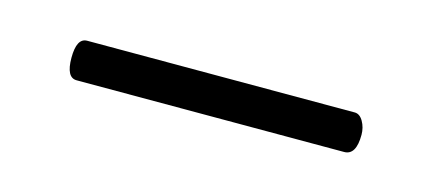

<svg xmlns="http://www.w3.org/2000/svg" viewBox="-23 -580 392 174"><g transform="rotate(15 172.5 -492.5)"><path d="M46.9 -474.1Q37.1 -474.1 37.1 -492.7Q37.1 -511.2 46.9 -511.2H297.9Q302.7 -511.2 305.9 -505.6Q309.1 -500 309.1 -493.2Q309.1 -474.1 297.9 -474.1Z"/></g></svg>

Font: Cormorant-Bold
Style: Bold
Weight: 700
Designer: Christian Thalmann (Catharsis Fonts)
Version: Version 3.000